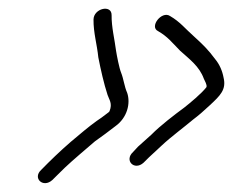

<svg xmlns="http://www.w3.org/2000/svg" viewBox="-20 -454 525 432"><path d="M335.6 -384C357.7 -371.3 367.1 -358.2 385.1 -340C406.5 -320.6 428.4 -305 438.6 -277C440.9 -271.3 446.1 -263.7 444.6 -258C433.7 -243.7 407.4 -222.1 394.6 -212C372.4 -195.6 341.1 -171.8 320.6 -151C308.4 -140.3 298.4 -131.3 290.5 -124L279.4 -112C258.8 -93.2 282.2 -69 303.1 -88L315.2 -100C323.1 -107.3 332.8 -116.3 344.3 -127C363.8 -145.4 395.4 -168.8 414.5 -185C426.1 -193.7 438.5 -204.3 451.9 -217C476 -239.3 489.4 -252.6 483.1 -279C480.3 -294.5 474 -309.1 464.1 -321C448.8 -341.8 436.3 -354 416.5 -372C397 -389.1 385.3 -404.9 362.5 -418C344 -430.5 315.3 -393.8 335.6 -384ZM190.4 -410C190.1 -380.4 198.4 -353.6 201.2 -325C206.8 -296.5 213.8 -265.6 222 -240.5C225.6 -229.5 233.5 -221.3 226.5 -204C226.1 -202.7 223.9 -200.7 219.9 -198C212.3 -192 204.9 -186.7 197.7 -182C176.9 -167 162.5 -154.2 139.4 -135C114.8 -113.7 92.4 -92 72.9 -72C52.4 -53.4 76.9 -29.9 97.8 -49C107.7 -59.1 111.7 -62.5 126.2 -77C142.4 -92.5 177.7 -122.3 193.6 -136C211.1 -148.7 222.7 -156.7 239.5 -170C266.5 -189.2 274.1 -221.6 266.2 -245C259.6 -259.7 258.4 -275.9 252.3 -291C248.3 -300.7 242.9 -328.5 241.1 -340C238 -365 230.7 -393.2 231.1 -420C231.4 -444.6 190.7 -435.3 190.4 -410Z"/></svg>

Font: Just Breathe
Style: Obl5
Weight: 400
Foundry: Cannot Into Space Fonts
Version: Version 0.72